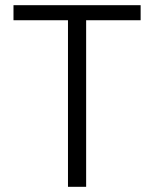

<svg xmlns="http://www.w3.org/2000/svg" viewBox="-20 -720 593 740"><path d="M242 0V-642H32V-700H522V-642H312V0Z"/></svg>

Font: DM Sans 12pt Light
Style: Regular
Weight: 300
Version: Version 4.004;gftools[0.9.30]